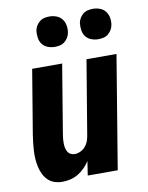

<svg xmlns="http://www.w3.org/2000/svg" viewBox="-84 -801 669 870"><g transform="rotate(-10 250.0 -366.0)"><path d="M133 8Q114 8 97 2.5Q80 -3 67.5 -15Q55 -27 47 -43Q39 -59 35 -76.5Q31 -94 29.5 -112.5Q28 -131 29 -149.5Q30 -168 32 -187Q34 -206 37 -225L86 -520H224L172 -206Q170 -195 169 -184.5Q168 -174 168 -163.5Q168 -153 170 -143Q172 -133 176.5 -124.5Q181 -116 190 -111Q199 -106 209 -106Q222 -106 235 -112Q248 -118 257.5 -128.5Q267 -139 272 -152Q277 -165 279 -178L336 -520H474L388 0H250L260 -65Q250 -49 236 -35Q222 -21 205.5 -11Q189 -1 170 3.5Q151 8 133 8ZM405 -600Q388 -600 372.5 -606Q357 -612 347.5 -624.5Q338 -637 335.5 -653.5Q333 -670 335 -687Q337 -699 343.5 -709.5Q350 -720 359.5 -727.5Q369 -735 381 -737.5Q393 -740 404 -740Q421 -740 436.5 -734Q452 -728 461.5 -715.5Q471 -703 474 -686.5Q477 -670 474 -653Q472 -641 465.5 -630.5Q459 -620 449.5 -612.5Q440 -605 428 -602.5Q416 -600 405 -600ZM205 -600Q188 -600 172.5 -606Q157 -612 147.5 -624.5Q138 -637 135.5 -653.5Q133 -670 135 -687Q137 -699 143.5 -709.5Q150 -720 159.5 -727.5Q169 -735 181 -737.5Q193 -740 204 -740Q221 -740 236.5 -734Q252 -728 261.5 -715.5Q271 -703 274 -686.5Q277 -670 274 -653Q272 -641 265.5 -630.5Q259 -620 249.5 -612.5Q240 -605 228 -602.5Q216 -600 205 -600Z"/></g></svg>

Font: Iosevka SS18 Heavy
Style: Italic
Weight: 900
Italic angle: -9°
Monospace: yes
Designer: Belleve Invis
Foundry: Belleve Invis
Version: Version 25.1.1; ttfautohint (v1.8.4)